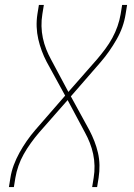

<svg xmlns="http://www.w3.org/2000/svg" viewBox="-20 -755 540 775"><path d="M16 0 22 -37Q26 -63 35.5 -88.5Q45 -114 58.5 -138.5Q72 -163 88 -186Q104 -209 123 -231L243 -369L168 -506Q157 -527 148.5 -550Q140 -573 134.5 -597Q129 -621 128 -646.5Q127 -672 131 -698L137 -735H157L151 -698Q147 -674 147.5 -649.5Q148 -625 153 -601.5Q158 -578 166.5 -556.5Q175 -535 186 -515L256 -384L372 -516Q389 -536 405 -557.5Q421 -579 433.5 -602Q446 -625 454.5 -649.5Q463 -674 467 -698L473 -735H493L487 -698Q483 -672 474 -646.5Q465 -621 451 -596.5Q437 -572 421 -549Q405 -526 386 -504L266 -366L341 -229Q352 -208 361 -185Q370 -162 375.5 -138Q381 -114 381.5 -88.5Q382 -63 378 -37L372 0H352L358 -37Q362 -61 361.5 -85.5Q361 -110 356 -133.5Q351 -157 342.5 -178.5Q334 -200 323 -220L253 -351L137 -219Q120 -199 104.5 -177.5Q89 -156 76 -133Q63 -110 54.5 -85.5Q46 -61 42 -37L36 0Z"/></svg>

Font: Iosevka Term Curly Th Obl
Style: Regular
Weight: 100
Italic angle: -9°
Designer: Belleve Invis
Foundry: Belleve Invis
Version: Version 32.3.0